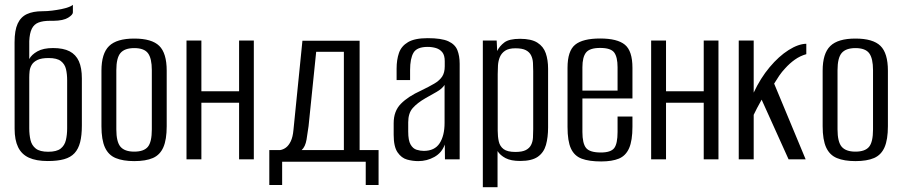

<svg xmlns="http://www.w3.org/2000/svg" viewBox="-20 -664 3760 800"><path d="M178.9 7Q130.6 7 100.2 -7.1Q69.8 -21.1 55.4 -50.9Q40.9 -80.7 40.9 -127.4L40.7 -487.9Q40.7 -537.5 53.6 -565.4Q66.5 -593.4 92.2 -605.3Q117.9 -617.2 156.3 -617.2Q176.3 -617.2 197.2 -619.8Q218.1 -622.5 236.1 -626.1Q254.1 -629.8 266.8 -634.8Q279.5 -639.8 283.7 -643.8V-612.4Q283.7 -602.5 263.8 -590.2Q243.8 -577.9 203.2 -577.3H187.5Q159.3 -577.3 140.5 -570.1Q121.8 -562.9 112.6 -544.3Q103.4 -525.8 101.9 -492.8V-418Q111.4 -436.3 135.8 -450Q160.3 -463.8 200.9 -463.8Q243.7 -463.8 269.9 -450.3Q296.1 -436.7 308.6 -409Q321.1 -381.2 321.1 -336.9V-141.2Q321.1 -99.8 313.9 -71.6Q306.7 -43.4 290.6 -25.9Q274.5 -8.4 247.1 -0.7Q219.6 7 178.9 7ZM180.9 -31.7Q216.1 -31.7 232.8 -44.9Q249.4 -58.1 254.6 -80.4Q259.8 -102.7 259.8 -129.4V-329.6Q259.8 -355.1 255 -375.8Q250.2 -396.6 233.8 -409.4Q217.5 -422.2 182.3 -422.2Q152.7 -422.2 136.2 -414.3Q119.6 -406.4 112.1 -393.7Q104.7 -380.9 103.3 -367.2Q101.9 -353.5 101.9 -341.7V-129.4Q101.9 -102.7 107.1 -80.4Q112.4 -58.1 129.2 -44.9Q146 -31.7 180.9 -31.7Z M539.3 7.3Q492.7 7.3 462.3 -5.3Q431.8 -17.8 417.2 -49.8Q402.7 -81.7 402.7 -138V-369.4Q402.7 -441.2 434.5 -472.2Q466.3 -503.3 539.3 -503.3Q612.4 -503.3 643.5 -472.9Q674.6 -442.6 674.6 -369.4V-138.2Q674.6 -82.5 660.7 -50.5Q646.8 -18.6 617.1 -5.6Q587.3 7.3 539.3 7.3ZM539.3 -32.2Q579.4 -32.2 596 -52.2Q612.6 -72.2 612.6 -124.8V-371.6Q612.6 -420.7 596.7 -442.1Q580.8 -463.6 539.3 -463.6Q499.6 -463.6 482.1 -443.2Q464.7 -422.8 464.7 -371.6V-124.8Q464.7 -72.9 482.1 -52.5Q499.6 -32.2 539.3 -32.2Z M757.1 0V-495H819.1V-283.8H976.2V-495H1037.6V0H976.2V-235.9H819.1V0Z M1102.1 106.9V-38.7H1147.2Q1160.1 -40.7 1171.4 -49.1Q1182.8 -57.5 1191.5 -75.3Q1200.1 -93.2 1202.7 -122.4L1240.1 -494.3H1478.4V-38.7H1557.4V106.9H1503.9V9.9H1155.6V106.9ZM1236.8 -38.7H1412.8V-448.1H1297.4L1265.7 -138.5Q1262.4 -112.9 1257.3 -82.6Q1252.2 -52.4 1236.8 -38.7Z M1722.6 7.3Q1699.6 7.3 1676.2 0.9Q1652.8 -5.6 1636.6 -29.1Q1620.3 -52.6 1620.3 -102.5V-150.8Q1620.3 -201.2 1650.5 -231.7Q1680.6 -262.2 1733.9 -286.4Q1767.9 -302.8 1789.7 -315.7Q1811.4 -328.5 1822.3 -344.9Q1833.1 -361.4 1833.1 -387.8V-409.1Q1833.1 -433.5 1823.1 -446.1Q1813 -458.7 1796.7 -463.7Q1780.4 -468.6 1762 -468.6Q1717.1 -468.6 1702.9 -444.3Q1688.7 -420.1 1688.7 -372.3V-330.3H1632.5V-378Q1632.5 -415 1642.4 -443.5Q1652.3 -472 1680.3 -488.5Q1708.2 -505 1762 -505Q1819.3 -505 1847.7 -492.2Q1876.1 -479.3 1885.7 -455.2Q1895.3 -431.2 1895.3 -398.1V0H1834L1833.3 -61.8Q1821.2 -27.6 1790 -10.1Q1758.9 7.3 1722.6 7.3ZM1745.6 -35.3Q1791.1 -35.3 1811.7 -67Q1832.4 -98.6 1832.4 -152.1V-310.1Q1821.9 -294 1798.8 -280.9Q1775.8 -267.7 1752.3 -254.6Q1718.2 -234.8 1699.6 -213.6Q1680.9 -192.3 1680.9 -154.4V-115.5Q1680.9 -78.7 1690.8 -61.7Q1700.7 -44.6 1716 -40Q1731.2 -35.3 1745.6 -35.3Z M1991.8 116V-495H2049.5L2051.6 -451.5Q2061.4 -471.9 2081.4 -487.1Q2101.5 -502.3 2147 -502.3Q2194.1 -502.3 2219.2 -486.2Q2244.4 -470.2 2254 -442.3Q2263.7 -414.4 2263.7 -377.5V-133.3Q2263.7 -91.6 2254.8 -59.9Q2245.8 -28.3 2220.8 -10.8Q2195.8 6.7 2147.3 6.7Q2109 6.7 2086.4 -5.2Q2063.8 -17.2 2053.1 -34.6V116ZM2127.7 -30.9Q2156 -30.9 2171.1 -38.8Q2186.2 -46.7 2192.9 -60.2Q2199.7 -73.6 2200.7 -90.5Q2201.7 -107.4 2201.7 -125.7V-367.3Q2201.7 -385.6 2200.7 -402.5Q2199.7 -419.4 2192.9 -433.2Q2186.2 -447 2171.1 -454.9Q2156 -462.8 2127.7 -462.8Q2099.8 -462.8 2084.7 -452.7Q2069.6 -442.6 2062.8 -426.4Q2056.1 -410.3 2054.9 -391.3Q2053.8 -372.2 2053.8 -355.2V-119.3Q2053.8 -94.7 2058.3 -74.6Q2062.8 -54.4 2078.5 -42.6Q2094.3 -30.9 2127.7 -30.9Z M2484.9 8.7Q2434.7 8.7 2403.9 -2.8Q2373.1 -14.3 2358.9 -45.2Q2344.7 -76 2344.7 -135.1V-381.5Q2344.7 -451.8 2376.5 -477.7Q2408.3 -503.6 2480.6 -503.6Q2552.2 -503.6 2583.7 -477.7Q2615.2 -451.8 2615.2 -381.5V-253.7H2406.7V-114.1Q2406.7 -66.5 2422 -47.5Q2437.3 -28.6 2483.5 -28.6Q2524.9 -28.6 2539.1 -46.8Q2553.2 -65.1 2553.2 -114.1V-178.5H2615.2V-136.1Q2615.2 -78.2 2601.3 -46.6Q2587.4 -15 2558.7 -3.1Q2530.1 8.7 2484.9 8.7ZM2406.7 -286.5H2553.2V-383.7Q2553.2 -426.3 2539.1 -445.3Q2524.9 -464.3 2480.6 -464.3Q2437.3 -464.3 2422 -445.3Q2406.7 -426.3 2406.7 -383.7Z M2693.1 0V-495H2755.1V-283.8H2912.2V-495H2973.6V0H2912.2V-235.9H2755.1V0Z M3058.1 0V-495H3120.4V-278.1Q3148.5 -338.4 3186.8 -384Q3225.1 -429.7 3265.8 -455.4Q3306.5 -481.1 3339.6 -481.6V-438.3Q3313.7 -431 3291.9 -415.5Q3270 -399.9 3251.2 -378.9Q3238.1 -365.1 3227 -349Q3216 -332.9 3205.6 -315.6L3336.9 0H3265.8L3153.5 -248.7Q3144 -232.6 3134.4 -213.7Q3124.8 -194.8 3120.4 -185.6V0Z M3544.3 7.3Q3497.7 7.3 3467.3 -5.3Q3436.8 -17.8 3422.2 -49.8Q3407.7 -81.7 3407.7 -138V-369.4Q3407.7 -441.2 3439.5 -472.2Q3471.3 -503.3 3544.3 -503.3Q3617.4 -503.3 3648.5 -472.9Q3679.6 -442.6 3679.6 -369.4V-138.2Q3679.6 -82.5 3665.7 -50.5Q3651.8 -18.6 3622.1 -5.6Q3592.3 7.3 3544.3 7.3ZM3544.3 -32.2Q3584.4 -32.2 3601 -52.2Q3617.6 -72.2 3617.6 -124.8V-371.6Q3617.6 -420.7 3601.7 -442.1Q3585.8 -463.6 3544.3 -463.6Q3504.6 -463.6 3487.1 -443.2Q3469.7 -422.8 3469.7 -371.6V-124.8Q3469.7 -72.9 3487.1 -52.5Q3504.6 -32.2 3544.3 -32.2Z"/></svg>

Font: Alumni Sans Thin
Style: Regular
Weight: 100
Designer: Robert E. Leuschke
Foundry: Robert E. Leuschke
Version: Version 1.018